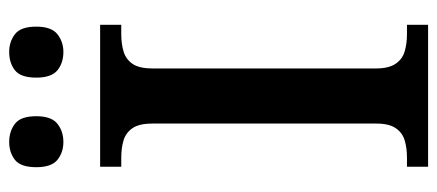

<svg xmlns="http://www.w3.org/2000/svg" viewBox="-287 -665 952 418"><g transform="rotate(-90 189.0 -456.0)"><path d="M35 0V-46H55Q76 -46 92.5 -51Q109 -56 119 -70.5Q129 -85 129 -113V-600Q129 -629 119 -643.5Q109 -658 92.5 -663Q76 -668 55 -668H35V-714H344V-668H323Q303 -668 286 -663Q269 -658 259 -643.5Q249 -629 249 -600V-113Q249 -86 259 -71Q269 -56 286 -51Q303 -46 323 -46H344V0ZM285 -794Q261 -794 245 -807Q229 -820 229 -853Q229 -887 245 -899.5Q261 -912 285 -912Q307 -912 323.5 -899.5Q340 -887 340 -853Q340 -820 323.5 -807Q307 -794 285 -794ZM89 -794Q66 -794 50 -807Q34 -820 34 -853Q34 -887 50 -899.5Q66 -912 89 -912Q112 -912 128.5 -899.5Q145 -887 145 -853Q145 -820 128.5 -807Q112 -794 89 -794Z"/></g></svg>

Font: Noto Rashi Hebrew Medium
Style: Regular
Weight: 500
Version: Version 1.006